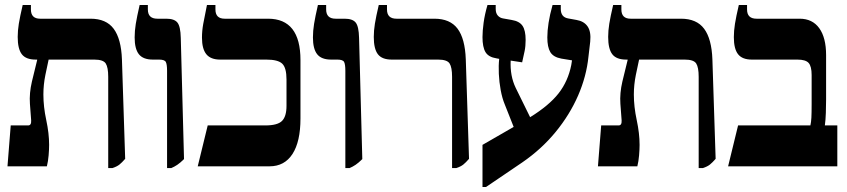

<svg xmlns="http://www.w3.org/2000/svg" viewBox="-20 -667 3396 770"><path d="M10 0 23 -164H93Q106 -164 105 -184L100 -251Q97 -293 108 -340Q119 -387 129 -426V-428H123Q84 -428 67.5 -449.5Q51 -471 51 -519Q51 -544 55.5 -572Q60 -600 71 -647H104V-629Q104 -592 141 -592H343Q406 -592 436 -551.5Q466 -511 469 -429L482 -30Q469 -15 459 -7Q449 1 431 7H414V-359Q414 -397 404 -412.5Q394 -428 358 -428H175Q170 -406 162 -366.5Q154 -327 154 -288Q154 -239 165.5 -185.5Q177 -132 177 -86Q177 -68 175 -44Q173 -20 168 0Z M650 7V-383Q650 -409 645 -418.5Q640 -428 618 -428H593Q554 -428 537 -449.5Q520 -471 520 -517Q520 -543 524.5 -571Q529 -599 540 -647H573V-629Q573 -592 611 -592H647Q679 -592 691.5 -576.5Q704 -561 705 -515L718 -29Q703 -14 691 -6Q679 2 667 7Z M773 0 813 -164H1044Q1093 -164 1111 -182Q1129 -200 1129 -243V-348Q1129 -395 1112 -411.5Q1095 -428 1048 -428H863Q825 -428 807.5 -449.5Q790 -471 790 -516Q790 -543 795 -571Q800 -599 810 -647H844V-629Q844 -592 881 -592H1055Q1185 -592 1185 -426V-192Q1185 -99 1153 -49.5Q1121 0 1061 0Z M1365 7V-383Q1365 -409 1360 -418.5Q1355 -428 1333 -428H1308Q1269 -428 1252 -449.5Q1235 -471 1235 -517Q1235 -543 1239.5 -571Q1244 -599 1255 -647H1288V-629Q1288 -592 1326 -592H1362Q1394 -592 1406.5 -576.5Q1419 -561 1420 -515L1433 -29Q1418 -14 1406 -6Q1394 2 1382 7Z M1793 7V-359Q1793 -397 1783 -412.5Q1773 -428 1737 -428H1551Q1512 -428 1495.5 -449.5Q1479 -471 1479 -519Q1479 -544 1483.5 -572Q1488 -600 1499 -647H1532V-629Q1532 -592 1570 -592H1722Q1785 -592 1815 -552Q1845 -512 1848 -429L1861 -30Q1848 -15 1838 -7Q1828 1 1810 7Z M1915 83V-86L2040 -158L2004 -249Q1994 -273 1988 -305.5Q1982 -338 1980.5 -371Q1979 -404 1982 -431L1971 -433Q1939 -438 1927 -458Q1915 -478 1915 -518Q1915 -543 1919.5 -576Q1924 -609 1935 -647H1968V-631Q1968 -614 1976.5 -604.5Q1985 -595 1998 -593L2032 -587Q2063 -582 2075.5 -563.5Q2088 -545 2088 -507Q2088 -482 2084 -462.5Q2080 -443 2074 -417L2028 -424Q2025 -363 2048 -315L2106 -197Q2182 -244 2220 -292.5Q2258 -341 2271 -406L2274 -425L2231 -432Q2199 -438 2187 -458Q2175 -478 2175 -517Q2175 -543 2180 -575.5Q2185 -608 2196 -647H2229V-631Q2229 -598 2259 -593L2292 -587Q2322 -582 2336.5 -561Q2351 -540 2347 -500L2340 -440Q2332 -361 2298.5 -284Q2265 -207 2208.5 -138Q2152 -69 2075 -16L1929 83Z M2378 0 2391 -164H2461Q2474 -164 2473 -184L2468 -251Q2465 -293 2476 -340Q2487 -387 2497 -426V-428H2491Q2452 -428 2435.5 -449.5Q2419 -471 2419 -519Q2419 -544 2423.5 -572Q2428 -600 2439 -647H2472V-629Q2472 -592 2509 -592H2711Q2774 -592 2804 -551.5Q2834 -511 2837 -429L2850 -30Q2837 -15 2827 -7Q2817 1 2799 7H2782V-359Q2782 -397 2772 -412.5Q2762 -428 2726 -428H2543Q2538 -406 2530 -366.5Q2522 -327 2522 -288Q2522 -239 2533.5 -185.5Q2545 -132 2545 -86Q2545 -68 2543 -44Q2541 -20 2536 0Z M2900 0 2940 -164H3230Q3233 -177 3234 -195Q3235 -213 3235 -251V-366Q3235 -401 3223 -414.5Q3211 -428 3178 -428H2995Q2957 -428 2940 -449.5Q2923 -471 2923 -518Q2923 -543 2927.5 -571.5Q2932 -600 2943 -647H2976V-629Q2976 -592 3014 -592H3187Q3238 -592 3265.5 -554Q3293 -516 3293 -446V-268Q3293 -244 3292 -214.5Q3291 -185 3288 -164H3338V0Z"/></svg>

Font: Noto Serif Hebrew Condensed ExtraBold
Style: Regular
Weight: 800
Width: 3
Designer: Monotype Design Team
Foundry: Monotype Imaging Inc.
Version: Version 2.004; ttfautohint (v1.8.4.7-5d5b)